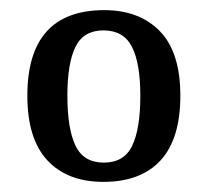

<svg xmlns="http://www.w3.org/2000/svg" viewBox="-20 -739 410 379"><path d="M184 -380Q113 -380 73.5 -422.5Q34 -465 34 -550Q34 -719 186 -719Q255 -719 295.5 -677.5Q336 -636 336 -550Q336 -465 297 -422.5Q258 -380 184 -380ZM185 -418Q225 -418 241 -451.5Q257 -485 257 -550Q257 -614 240.5 -646.5Q224 -679 184 -679Q145 -679 129 -646.5Q113 -614 113 -550Q113 -485 129 -451.5Q145 -418 185 -418Z"/></svg>

Font: Noto Serif Myanmar SemiCondensed
Style: Regular
Weight: 400
Width: 4
Designer: Ben Mitchell and the Monotype Design Team
Foundry: Monotype Imaging Inc.
Version: Version 2.106; ttfautohint (v1.8.4.7-5d5b)